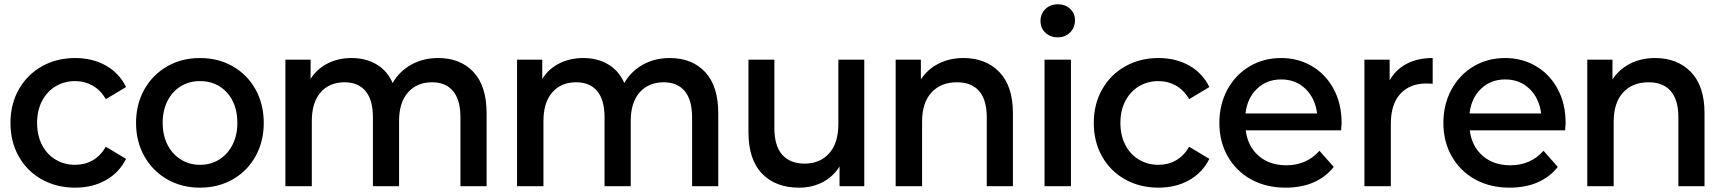

<svg xmlns="http://www.w3.org/2000/svg" viewBox="-20 -870 8053 897"><path d="M28.9 -295.6Q28.9 -383.3 67.8 -452.2Q106.7 -521.1 175.6 -560Q244.4 -598.9 331.1 -598.9Q412.2 -598.9 474.4 -563.9Q536.7 -528.9 568.9 -463.3L474.4 -406.7Q450 -448.9 412.8 -470Q375.6 -491.1 331.1 -491.1Q281.1 -491.1 240.6 -467.2Q200 -443.3 176.7 -398.9Q153.3 -354.4 153.3 -295.6Q153.3 -236.7 176.7 -192.2Q200 -147.8 240.6 -123.9Q281.1 -100 331.1 -100Q376.7 -100 413.3 -121.1Q450 -142.2 474.4 -184.4L568.9 -127.8Q536.7 -63.3 474.4 -28.3Q412.2 6.7 331.1 6.7Q244.4 6.7 175.6 -31.7Q106.7 -70 67.8 -138.9Q28.9 -207.8 28.9 -295.6Z M615.6 -295.6Q615.6 -383.3 654.4 -452.2Q693.3 -521.1 761.1 -560Q828.9 -598.9 914.4 -598.9Q1000 -598.9 1067.8 -560Q1135.6 -521.1 1173.9 -452.2Q1212.2 -383.3 1212.2 -295.6Q1212.2 -208.9 1173.9 -140Q1135.6 -71.1 1067.8 -32.2Q1000 6.7 914.4 6.7Q828.9 6.7 761.1 -32.2Q693.3 -71.1 654.4 -140Q615.6 -208.9 615.6 -295.6ZM1088.9 -295.6Q1088.9 -384.4 1040 -437.8Q991.1 -491.1 914.4 -491.1Q864.4 -491.1 825 -467.2Q785.6 -443.3 762.8 -398.9Q740 -354.4 740 -295.6Q740 -237.8 762.8 -193.3Q785.6 -148.9 825.6 -124.4Q865.6 -100 914.4 -100Q964.4 -100 1003.9 -124.4Q1043.3 -148.9 1066.1 -193.3Q1088.9 -237.8 1088.9 -295.6Z M2253.3 -341.1V0H2131.1V-322.2Q2131.1 -403.3 2096.7 -444.4Q2062.2 -485.6 1998.9 -485.6Q1927.8 -485.6 1886.1 -438.3Q1844.4 -391.1 1844.4 -304.4V0H1722.2V-322.2Q1722.2 -403.3 1687.8 -444.4Q1653.3 -485.6 1590 -485.6Q1518.9 -485.6 1477.8 -438.3Q1436.7 -391.1 1436.7 -304.4V0H1313.3V-591.1H1431.1V-501.1Q1460 -547.8 1510 -573.3Q1560 -598.9 1622.2 -598.9Q1688.9 -598.9 1738.9 -569.4Q1788.9 -540 1814.4 -482.2Q1845.6 -536.7 1901.1 -567.8Q1956.7 -598.9 2026.7 -598.9Q2131.1 -598.9 2192.2 -533.3Q2253.3 -467.8 2253.3 -341.1Z M3335.6 -341.1V0H3213.3V-322.2Q3213.3 -403.3 3178.9 -444.4Q3144.4 -485.6 3081.1 -485.6Q3010 -485.6 2968.3 -438.3Q2926.7 -391.1 2926.7 -304.4V0H2804.4V-322.2Q2804.4 -403.3 2770 -444.4Q2735.6 -485.6 2672.2 -485.6Q2601.1 -485.6 2560 -438.3Q2518.9 -391.1 2518.9 -304.4V0H2395.6V-591.1H2513.3V-501.1Q2542.2 -547.8 2592.2 -573.3Q2642.2 -598.9 2704.4 -598.9Q2771.1 -598.9 2821.1 -569.4Q2871.1 -540 2896.7 -482.2Q2927.8 -536.7 2983.3 -567.8Q3038.9 -598.9 3108.9 -598.9Q3213.3 -598.9 3274.4 -533.3Q3335.6 -467.8 3335.6 -341.1Z M4017.8 0H3902.2V-92.2Q3872.2 -44.4 3823.3 -18.9Q3774.4 6.7 3713.3 6.7Q3603.3 6.7 3540 -58.9Q3476.7 -124.4 3476.7 -253.3V-591.1H3597.8V-271.1Q3597.8 -188.9 3634.4 -147.2Q3671.1 -105.6 3738.9 -105.6Q3811.1 -105.6 3853.9 -153.9Q3896.7 -202.2 3896.7 -290V-591.1H4017.8Z M4712.2 -341.1V0H4590V-322.2Q4590 -403.3 4554.4 -444.4Q4518.9 -485.6 4451.1 -485.6Q4375.6 -485.6 4331.7 -437.8Q4287.8 -390 4287.8 -301.1V0H4164.4V-591.1H4282.2V-498.9Q4313.3 -546.7 4365 -572.8Q4416.7 -598.9 4481.1 -598.9Q4585.6 -598.9 4648.9 -533.3Q4712.2 -467.8 4712.2 -341.1Z M4841.1 -772.2Q4841.1 -805.6 4863.9 -827.8Q4886.7 -850 4922.2 -850Q4956.7 -850 4979.4 -828.9Q5002.2 -807.8 5002.2 -775.6Q5002.2 -741.1 4979.4 -718.3Q4956.7 -695.6 4922.2 -695.6Q4886.7 -695.6 4863.9 -717.2Q4841.1 -738.9 4841.1 -772.2ZM4983.3 -591.1V0H4860V-591.1Z M5090 -295.6Q5090 -383.3 5128.9 -452.2Q5167.8 -521.1 5236.7 -560Q5305.6 -598.9 5392.2 -598.9Q5473.3 -598.9 5535.6 -563.9Q5597.8 -528.9 5630 -463.3L5535.6 -406.7Q5511.1 -448.9 5473.9 -470Q5436.7 -491.1 5392.2 -491.1Q5342.2 -491.1 5301.7 -467.2Q5261.1 -443.3 5237.8 -398.9Q5214.4 -354.4 5214.4 -295.6Q5214.4 -236.7 5237.8 -192.2Q5261.1 -147.8 5301.7 -123.9Q5342.2 -100 5392.2 -100Q5437.8 -100 5474.4 -121.1Q5511.1 -142.2 5535.6 -184.4L5630 -127.8Q5597.8 -63.3 5535.6 -28.3Q5473.3 6.7 5392.2 6.7Q5305.6 6.7 5236.7 -31.7Q5167.8 -70 5128.9 -138.9Q5090 -207.8 5090 -295.6Z M6245.6 -261.1H5800Q5808.9 -186.7 5860 -142.2Q5911.1 -97.8 5988.9 -97.8Q6084.4 -97.8 6144.4 -165.6L6211.1 -90Q6133.3 6.7 5985.6 6.7Q5894.4 6.7 5824.4 -32.2Q5754.4 -71.1 5715.6 -140Q5676.7 -208.9 5676.7 -295.6Q5676.7 -382.2 5714.4 -451.7Q5752.2 -521.1 5817.8 -560Q5883.3 -598.9 5965.6 -598.9Q6044.4 -598.9 6108.9 -561.1Q6173.3 -523.3 6210.6 -454.4Q6247.8 -385.6 6247.8 -295.6Q6246.7 -278.9 6245.6 -261.1ZM5798.9 -340H6133.3Q6124.4 -411.1 6078.9 -455Q6033.3 -498.9 5965.6 -498.9Q5897.8 -498.9 5852.2 -455Q5806.7 -411.1 5798.9 -340Z M6673.3 -598.9V-478.9L6644.4 -480Q6566.7 -480 6522.2 -431.7Q6477.8 -383.3 6477.8 -291.1V0H6354.4V-591.1H6472.2V-494.4Q6501.1 -545.6 6552.2 -572.2Q6603.3 -598.9 6673.3 -598.9Z M7292.2 -261.1H6846.7Q6855.6 -186.7 6906.7 -142.2Q6957.8 -97.8 7035.6 -97.8Q7131.1 -97.8 7191.1 -165.6L7257.8 -90Q7180 6.7 7032.2 6.7Q6941.1 6.7 6871.1 -32.2Q6801.1 -71.1 6762.2 -140Q6723.3 -208.9 6723.3 -295.6Q6723.3 -382.2 6761.1 -451.7Q6798.9 -521.1 6864.4 -560Q6930 -598.9 7012.2 -598.9Q7091.1 -598.9 7155.6 -561.1Q7220 -523.3 7257.2 -454.4Q7294.4 -385.6 7294.4 -295.6Q7293.3 -278.9 7292.2 -261.1ZM6845.6 -340H7180Q7171.1 -411.1 7125.6 -455Q7080 -498.9 7012.2 -498.9Q6944.4 -498.9 6898.9 -455Q6853.3 -411.1 6845.6 -340Z M7943.3 -341.1V0H7821.1V-322.2Q7821.1 -403.3 7785.6 -444.4Q7750 -485.6 7682.2 -485.6Q7606.7 -485.6 7562.8 -437.8Q7518.9 -390 7518.9 -301.1V0H7395.6V-591.1H7513.3V-498.9Q7544.4 -546.7 7596.1 -572.8Q7647.8 -598.9 7712.2 -598.9Q7816.7 -598.9 7880 -533.3Q7943.3 -467.8 7943.3 -341.1Z"/></svg>

Font: Paperlogy 6 SemiBold
Style: Regular
Weight: 600
Designer: redesigned by Lee Juim, glyphs from Gmarket Sans & Montserrat
Foundry: PT&
Version: Version 1.001